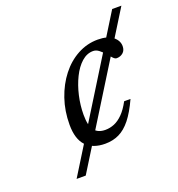

<svg xmlns="http://www.w3.org/2000/svg" viewBox="-124 -778 814 880"><g transform="rotate(-20 283.0 -338.0)"><path d="M100.5 0 520 -676H565L145 0ZM371.5 -525Q341 -525 315.2 -502Q289.5 -479 270.8 -441Q252 -403 241.5 -357Q231 -311 231 -265Q231 -210.5 248.8 -188.2Q266.5 -166 302 -166Q324.5 -166 345.8 -174.8Q367 -183.5 387.5 -204Q408 -224.5 427 -260H458Q432 -203 405 -169.2Q378 -135.5 347.5 -121Q317 -106.5 280 -106.5Q219.5 -106.5 187.2 -140.2Q155 -174 155 -244Q155 -311 175 -369.5Q195 -428 229.8 -472.5Q264.5 -517 310.8 -542Q357 -567 409 -567Q457.5 -567 482.2 -547Q507 -527 507 -500Q507 -479.5 494 -468.2Q481 -457 463 -457Q455 -456.5 445.5 -466.8Q436 -477 424 -491Q412 -505 399 -515Q386 -525 371.5 -525Z"/></g></svg>

Font: Newsreader 16pt 16pt
Style: Italic
Weight: 400
Italic angle: -17°
Version: Version 1.003